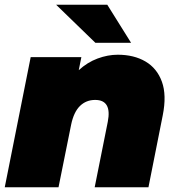

<svg xmlns="http://www.w3.org/2000/svg" viewBox="-25 -787 747 807"><path d="M470 -557Q538 -557 586.5 -528.5Q635 -500 655.5 -443.5Q676 -387 659 -302L599 0H373L428 -275Q446 -367 375 -367Q337 -367 311 -341.5Q285 -316 274 -263L221 0H-5L104 -547H317L306 -492Q342 -525 385 -541Q428 -557 470 -557ZM376 -607 211 -767H426L526 -607Z"/></svg>

Font: Montserrat Black
Style: Italic
Weight: 900
Italic angle: -11.3°
Designer: Julieta Ulanovsky
Foundry: Julieta Ulanovsky
Version: Version 9.000; ttfautohint (v1.8.4.7-5d5b)